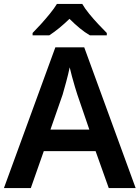

<svg xmlns="http://www.w3.org/2000/svg" viewBox="-20 -958 712 978"><path d="M534 0 467 -188H203L137 0H0L262 -717H409L671 0ZM374 -476Q370 -488 362 -514.5Q354 -541 346.5 -569Q339 -597 335 -615Q328 -581 317 -540.5Q306 -500 299 -476L237 -298H435ZM399 -938Q412 -915 434.5 -887.5Q457 -860 481.5 -834Q506 -808 524 -790V-778H438Q412 -793 386 -814.5Q360 -836 334 -862Q307 -836 282 -815.5Q257 -795 231 -778H146V-790Q165 -809 188.5 -835Q212 -861 234 -888Q256 -915 270 -938Z"/></svg>

Font: Noto Sans Meetei Mayek SemiBold
Style: Regular
Weight: 600
Designer: Monotype Design Team and Neelakash Kshetrimayum
Foundry: Monotype Imaging Inc.
Version: Version 2.002; ttfautohint (v1.8.4.7-5d5b)